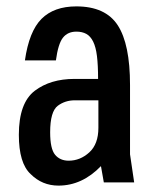

<svg xmlns="http://www.w3.org/2000/svg" viewBox="-20 -571 489 601"><path d="M39 -149Q39 -249 89 -287Q138 -324 213 -324H287Q287 -367 283.5 -395.5Q280 -424 271.5 -441Q263 -458 250 -465Q237 -472 219 -472Q192 -472 177 -453Q162 -434 155 -382H58Q71 -473 110 -512Q149 -551 219 -551Q310 -551 348.5 -492Q387 -433 387 -305V-88L400 0H305L296 -51Q237 10 163 10Q112 10 76 -26Q39 -60 39 -149ZM214 -257Q184 -257 161 -240Q137 -222 137 -157Q137 -105 152.5 -86.5Q168 -68 195 -68Q231 -68 259.5 -94Q288 -120 288 -171V-257Z"/></svg>

Font: Medium
Style: Regular
Weight: 500
Designer: Fernando Haro
Foundry: deFharo
Version: Version 1.787